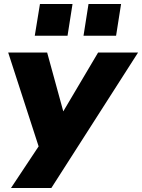

<svg xmlns="http://www.w3.org/2000/svg" viewBox="-20 -761 711 961"><path d="M35 180 189 -52V20L21 -498H216L304 -177H281L471 -498H671L237 180ZM398 -582 423 -741H586L561 -582ZM154 -582 180 -741H343L318 -582Z"/></svg>

Font: Nunito Sans 10pt SemiExpanded Black
Style: Italic
Weight: 900
Width: 6
Italic angle: -9°
Designer: Vernon Adams
Foundry: Vernon Adams
Version: Version 3.101;gftools[0.9.27]